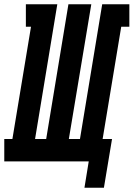

<svg xmlns="http://www.w3.org/2000/svg" viewBox="-58 -755 625 898"><path d="M428 123H337L357 0H-38V-105H0L87 -630H63V-735H210L106 -105H158L262 -735H369L264 -105H316L420 -735H547V-630H509L422 -105H466Z"/></svg>

Font: Iosevka Curly Slab XBdObl
Style: Regular
Weight: 800
Italic angle: -9°
Monospace: yes
Designer: Belleve Invis
Foundry: Belleve Invis
Version: Version 11.1.0; ttfautohint (v1.8.3)